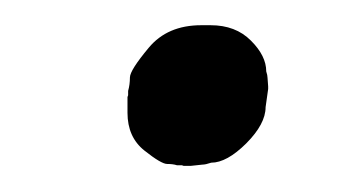

<svg xmlns="http://www.w3.org/2000/svg" viewBox="-20 -382 275 150"><path d="M79.6 -293.9V-306.2L80.1 -307.6V-311Q81.5 -315.9 81.5 -321.5Q81.5 -327.1 96.2 -344.7Q110.8 -362.3 137.2 -362.3H144.5Q164.1 -362.3 176 -350.3Q188 -338.4 188 -326.2Q189 -323.2 189 -321.3L189.5 -314.5V-312.5L187.5 -298.3Q187.5 -285.2 172.4 -270Q157.2 -254.9 145 -254.9Q140.6 -253.4 138.2 -253.4L128.9 -252.4H123.5L122.1 -252.9H118.2Q115.2 -253.9 110.6 -253.9Q106 -253.9 92.8 -264.4Q79.6 -274.9 79.6 -293.9Z"/></svg>

Font: Averia Libre Light
Style: Italic
Weight: 300
Italic angle: -8.5°
Version: Version 1.002